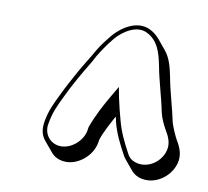

<svg xmlns="http://www.w3.org/2000/svg" viewBox="-64 -788 718 664"><g transform="rotate(10 295.0 -456.5)"><path d="M304 -293 306 -305C316 -335 333 -365 348 -393C350 -387 351 -382 352 -376C362 -336 380 -301 398 -268C400 -263 404 -258 407 -254L436 -219C445 -208 458 -200 474 -197C522 -187 569 -221 584 -262C598 -298 584 -327 570 -350C561 -367 553 -385 546 -406C536 -455 518 -512 509 -562C502 -597 494 -626 475 -649L446 -684C437 -694 427 -703 413 -710C365 -734 312 -698 284 -665C271 -649 252 -625 242 -607C226 -578 210 -555 194 -526C176 -493 162 -469 145 -433C129 -400 116 -375 109 -336C104 -310 107 -287 122 -269L152 -233C164 -218 183 -209 206 -209C251 -209 296 -248 304 -293ZM260 -328C253 -291 216 -259 179 -259C142 -259 116 -291 123 -328C130 -369 141 -392 159 -429C182 -478 207 -520 234 -565C250 -597 272 -629 295 -657C321 -687 367 -717 405 -697C443 -677 455 -642 465 -592C474 -542 493 -483 502 -436C507 -414 517 -394 527 -376C541 -353 551 -329 540 -300C527 -266 490 -239 450 -247C432 -251 420 -259 412 -276C394 -309 377 -344 367 -382C360 -408 354 -430 348 -459L341 -496L320 -460C300 -426 277 -383 262 -341Z"/></g></svg>

Font: Blanket
Style: PosterObl
Weight: 900
Foundry: Cannot Into Space Fonts
Version: Version 0.9